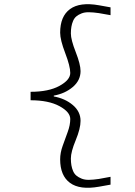

<svg xmlns="http://www.w3.org/2000/svg" viewBox="-20 -733 640 910"><path d="M449.2 151.9Q358.4 168 311.8 133.8Q265.1 99.6 265.1 22Q265.1 -8.8 277.1 -42Q289.1 -75.2 301 -107.9Q313 -140.6 313 -168.9Q313 -202.1 261.7 -230Q210.4 -257.8 125 -257.8V-297.9Q210.4 -297.9 261.7 -325.9Q313 -354 313 -387.2Q313 -418.9 289.1 -481.4Q265.1 -543.9 265.1 -578.1Q265.1 -655.8 311.8 -689.9Q358.4 -724.1 449.2 -708L503.9 -698.2V-661.1L448.2 -670.9Q421.4 -674.8 401.4 -675Q381.3 -675.3 366.5 -669.4Q351.6 -663.6 341.8 -655.3Q332 -647 326.4 -633.8Q320.8 -620.6 318.4 -606.4Q315.9 -592.3 315.9 -574.2Q315.9 -544.9 338.9 -486.3Q361.8 -427.7 361.8 -396Q361.8 -352.1 325.2 -320.8Q288.6 -289.6 234.9 -279.8V-275.9Q288.6 -266.1 325.2 -235.1Q361.8 -204.1 361.8 -160.2Q361.8 -124 338.9 -68.6Q315.9 -13.2 315.9 18.1Q315.9 36.1 318.4 50.3Q320.8 64.5 326.4 77.6Q332 90.8 341.8 99.1Q351.6 107.4 366.5 113.5Q381.3 119.6 401.4 119.4Q421.4 119.1 448.2 115.2L503.9 105V142.1Z"/></svg>

Font: Office Code Pro Light
Style: Regular
Weight: 300
Designer: Nathan Rutzky & Paul D. Hunt
Foundry: Adobe Systems Incorporated
Version: Version 1.004;PS 001.004;hotconv 1.0.70;makeotf.lib2.5.58329